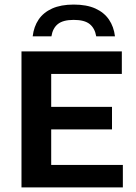

<svg xmlns="http://www.w3.org/2000/svg" viewBox="-20 -820 594 840"><path d="M74 0V-595H513V-496.5H204V-98.5H517.5V0ZM153 -254V-352.5H470V-254ZM123 -661Q128 -703.5 149 -734.5Q170 -765.5 208.2 -782.8Q246.5 -800 302.5 -800Q359 -800 397.2 -782.8Q435.5 -765.5 456.8 -734.2Q478 -703 483 -661H401Q395 -696.5 372.2 -714.8Q349.5 -733 302.5 -733Q256 -733 233.2 -714.8Q210.5 -696.5 205 -661Z"/></svg>

Font: Encode Sans SC SemiBold
Style: Regular
Weight: 600
Version: Version 3.002